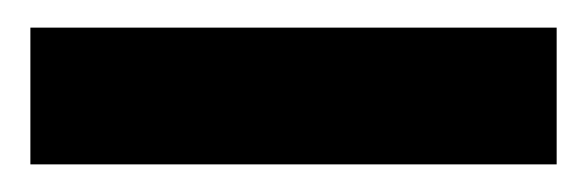

<svg xmlns="http://www.w3.org/2000/svg" viewBox="-20 -694 425 139"><path d="M2 -575V-674H383V-575Z"/></svg>

Font: DM Sans 10pt ExtraBold
Style: Regular
Weight: 800
Version: Version 4.004;gftools[0.9.30]